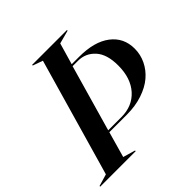

<svg xmlns="http://www.w3.org/2000/svg" viewBox="-239 -865 1018 1018"><g transform="rotate(-45 269.5 -356.0)"><path d="M-54.2 0V-4.9L13.2 -24.9L203.1 -687L147 -707V-711.9H408.2V-707L333 -687L297.9 -565.9H354Q467.3 -565.9 530 -518.1Q592.8 -470.2 592.8 -388.2Q592.8 -343.8 573.7 -304.2Q554.7 -264.6 519.8 -234.9Q484.9 -205.1 432.1 -187.5Q379.4 -169.9 315.9 -169.9H184.1L143.1 -24.9L211.9 -4.9V0ZM187 -181.2H286.1Q368.2 -181.2 418 -236.3Q467.8 -291.5 467.8 -387.2Q467.8 -471.2 429.4 -513.2Q391.1 -555.2 334 -555.2H293.9Z"/></g></svg>

Font: Nyght Serif Medium Italic
Style: Regular
Weight: 500
Italic angle: -16°
Designer: Maksym Kobuzan
Version: Version 0.410;Glyphs 3.1.2 (3151)